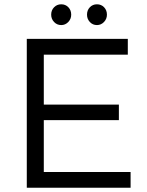

<svg xmlns="http://www.w3.org/2000/svg" viewBox="-20 -883 691 903"><path d="M106 0ZM106 -700.2H581.1V-626H186V-391.1H539.1V-317.9H186V-74.2H594.2V0H106ZM314.9 -814Q314.9 -793.9 301 -779.5Q287.1 -765.1 268.1 -765.1Q248 -765.1 234.4 -779.5Q220.7 -793.9 220.7 -814Q220.7 -835 234.4 -848.9Q248 -862.8 268.1 -862.8Q288.1 -862.8 301.5 -848.9Q314.9 -835 314.9 -814ZM482.9 -814Q482.9 -793.9 469 -779.5Q455.1 -765.1 436 -765.1Q416 -765.1 402.6 -779.5Q389.2 -793.9 389.2 -814Q389.2 -835 402.6 -848.9Q416 -862.8 436 -862.8Q456.1 -862.8 469.5 -848.9Q482.9 -835 482.9 -814Z"/></svg>

Font: Argentum Sans Light
Style: Regular
Weight: 300
Designer: Julieta Ulanovsky (Modified by Cristiano Sobral)
Foundry: Julieta Ulanovsky
Version: Version 1.000; ttfautohint (v1.5.65-e2d9)